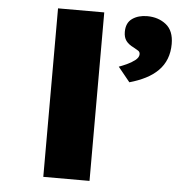

<svg xmlns="http://www.w3.org/2000/svg" viewBox="-53 -790 782 840"><g transform="rotate(5 338.5 -370.0)"><path d="M168 0V-740H371V0ZM507 -445 455 -509Q469 -514 489 -523Q509 -532 525 -544.5Q541 -557 541 -571Q541 -581 533.5 -586Q526 -591 513 -598Q490 -609 479 -624Q468 -639 468 -663Q468 -703 494.5 -721.5Q521 -740 560 -740Q609 -740 643 -713Q677 -686 677 -628Q677 -592 665.5 -562.5Q654 -533 631.5 -510.5Q609 -488 577.5 -472Q546 -456 507 -445Z"/></g></svg>

Font: Lexend Peta Black
Style: Regular
Weight: 900
Version: Version 1.007